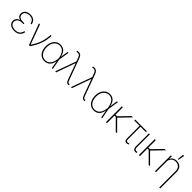

<svg xmlns="http://www.w3.org/2000/svg" viewBox="427 -2532 4523 4523"><g transform="rotate(45 2689.0 -270.5)"><path d="M156.7 -271.5Q108.9 -285.2 84.7 -315.9Q60.5 -346.7 60.5 -391.6Q60.5 -435.5 83 -468.5Q105.5 -501.5 146.5 -519.3Q187.5 -537.1 241.2 -537.1Q315.9 -537.1 364 -498.8Q412.1 -460.4 423.8 -388.7H391.6Q379.4 -447.8 340.8 -477.3Q302.2 -506.8 241.2 -506.8Q196.3 -506.8 162.6 -492.7Q128.9 -478.5 110.8 -452.6Q92.8 -426.8 92.8 -392.6Q92.8 -343.3 128.7 -316.2Q164.6 -289.1 229.5 -289.1H284.2V-258.8H229.5Q188.5 -258.8 154.8 -243.4Q121.1 -228 101.6 -200Q82 -171.9 82 -135.7Q82 -101.6 101.8 -75.4Q121.6 -49.3 158 -34.9Q194.3 -20.5 243.2 -20.5Q316.4 -20.5 359.4 -56.2Q402.3 -91.8 416 -156.2H447.3Q439.9 -106.4 413.8 -69.1Q387.7 -31.7 344 -11Q300.3 9.8 242.2 9.8Q183.6 9.8 140.1 -9Q96.7 -27.8 73.2 -61Q49.8 -94.2 49.8 -136.7Q49.8 -185.1 77.9 -220.2Q106 -255.4 156.7 -271.5Z M528.3 -530.3H562.5L743.2 -37.1H746.1Q907.2 -267.1 916 -530.3H948.2Q942.9 -389.2 895.3 -255.9Q847.7 -122.6 757.8 0H724.6Z M1022.5 -263.7Q1022.5 -342.8 1050.8 -405Q1079.1 -467.3 1129.9 -502.2Q1180.7 -537.1 1245.1 -537.1Q1328.1 -537.1 1381.1 -484.4Q1434.1 -431.6 1450.2 -335H1450.7L1481.4 -530.3H1511.7L1470.2 -265.1L1518.6 0H1488.3L1453.6 -194.3H1452.1Q1433.6 -86.4 1377.4 -37.8Q1321.3 10.7 1244.1 10.7Q1177.2 10.7 1127 -23.7Q1076.7 -58.1 1049.6 -120.4Q1022.5 -182.6 1022.5 -263.7ZM1244.1 -19.5Q1318.4 -19.5 1368.7 -72Q1418.9 -124.5 1435.5 -237.3L1440.4 -268.1L1436.5 -290Q1418.5 -395.5 1371.1 -451.2Q1323.7 -506.8 1245.1 -506.8Q1189.5 -506.8 1146 -475.8Q1102.5 -444.8 1078.1 -389.4Q1053.7 -334 1053.7 -263.7Q1053.7 -191.9 1077.4 -136.5Q1101.1 -81.1 1144.3 -50.3Q1187.5 -19.5 1244.1 -19.5Z M1944.3 -88.9 1809.6 -460.9 1804.7 -473.6H1799.8L1631.8 0H1598.6L1786.1 -523.4L1754.9 -607.4Q1740.2 -649.4 1720.2 -668Q1700.2 -686.5 1668.9 -686.5Q1651.4 -686.5 1627.9 -680.7L1617.2 -710Q1643.1 -716.8 1667 -716.8Q1710.9 -716.3 1737.5 -693.8Q1764.2 -671.4 1784.2 -619.1L1970.7 -108.4Q1982.4 -75.7 1991.5 -57.9Q2000.5 -40 2009.8 -32.2Q2019 -24.4 2031.2 -24.4Q2037.1 -24.4 2052.7 -28.3L2062.5 2Q2044.9 5.9 2033.2 5.9Q2012.7 5.9 1997.6 -3.2Q1982.4 -12.2 1969.7 -32.7Q1957 -53.2 1944.3 -88.9Z M2469.7 -88.9 2335 -460.9 2330.1 -473.6H2325.2L2157.2 0H2124L2311.5 -523.4L2280.3 -607.4Q2265.6 -649.4 2245.6 -668Q2225.6 -686.5 2194.3 -686.5Q2176.8 -686.5 2153.3 -680.7L2142.6 -710Q2168.5 -716.8 2192.4 -716.8Q2236.3 -716.3 2262.9 -693.8Q2289.6 -671.4 2309.6 -619.1L2496.1 -108.4Q2507.8 -75.7 2516.8 -57.9Q2525.9 -40 2535.2 -32.2Q2544.4 -24.4 2556.6 -24.4Q2562.5 -24.4 2578.1 -28.3L2587.9 2Q2570.3 5.9 2558.6 5.9Q2538.1 5.9 2522.9 -3.2Q2507.8 -12.2 2495.1 -32.7Q2482.4 -53.2 2469.7 -88.9Z M2667 -263.7Q2667 -342.8 2695.3 -405Q2723.6 -467.3 2774.4 -502.2Q2825.2 -537.1 2889.6 -537.1Q2972.7 -537.1 3025.6 -484.4Q3078.6 -431.6 3094.7 -335H3095.2L3126 -530.3H3156.2L3114.7 -265.1L3163.1 0H3132.8L3098.1 -194.3H3096.7Q3078.1 -86.4 3022 -37.8Q2965.8 10.7 2888.7 10.7Q2821.8 10.7 2771.5 -23.7Q2721.2 -58.1 2694.1 -120.4Q2667 -182.6 2667 -263.7ZM2888.7 -19.5Q2962.9 -19.5 3013.2 -72Q3063.5 -124.5 3080.1 -237.3L3085 -268.1L3081.1 -290Q3063 -395.5 3015.6 -451.2Q2968.3 -506.8 2889.6 -506.8Q2834 -506.8 2790.5 -475.8Q2747.1 -444.8 2722.7 -389.4Q2698.2 -334 2698.2 -263.7Q2698.2 -191.9 2721.9 -136.5Q2745.6 -81.1 2788.8 -50.3Q2832 -19.5 2888.7 -19.5Z M3324.2 -284.2H3377L3617.2 -530.3H3661.1L3402.3 -261.7L3663.1 0H3617.2L3365.2 -252H3324.2V0H3290V-530.3H3324.2Z M4123 -500H3942.4V-87.9Q3942.4 -50.3 3952.9 -36.4Q3963.4 -22.5 3986.3 -22.5Q4011.2 -22.5 4035.2 -36.1L4043.9 -9.8Q4014.6 8.8 3981.4 8.8Q3947.3 8.8 3929.2 -13.7Q3911.1 -36.1 3911.1 -80.1V-500H3734.4V-530.3H4123Z M4223.6 -530.3V-90.8Q4223.6 -60.1 4237.5 -42.2Q4251.5 -24.4 4273.4 -24.4Q4287.1 -24.4 4297.9 -25.4Q4308.6 -26.4 4310.5 -27.3L4314.5 2.9Q4309.6 4.4 4297.4 5.6Q4285.2 6.8 4268.6 6.8Q4234.4 6.8 4213.4 -19.5Q4192.4 -45.9 4192.4 -90.8V-530.3Z M4420.9 -284.2H4473.6L4713.9 -530.3H4757.8L4499 -261.7L4759.8 0H4713.9L4461.9 -252H4420.9V0H4386.7V-530.3H4420.9Z M4956.1 0H4923.8V-530.3H4955.1V-446.3H4959Q4977.5 -487.8 5019.8 -512.5Q5062 -537.1 5117.2 -537.1Q5169.9 -537.1 5210.9 -514.2Q5252 -491.2 5274.9 -449.5Q5297.9 -407.7 5297.9 -353.5V199.2H5265.6V-352.5Q5265.6 -397.9 5246.6 -433.1Q5227.5 -468.3 5192.9 -487.5Q5158.2 -506.8 5113.3 -506.8Q5067.9 -506.8 5032 -487.1Q4996.1 -467.3 4976.1 -431.9Q4956.1 -396.5 4956.1 -350.6ZM5118.2 -740.2H5155.3L5126 -581.1H5102.5Z"/></g></svg>

Font: Pretendard JP Thin
Style: Regular
Weight: 100
Designer: Base glyphs from Inter by Rasmus Andersson; Hangeul glyphs from Noto Sans CJK(Source Han Sans) by Jang Soo-young and Kan
Foundry: Kil Hyung-jin
Version: Version 1.309